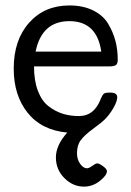

<svg xmlns="http://www.w3.org/2000/svg" viewBox="-20 -486 484 711"><path d="M30.8 -231.9Q30.8 -337.9 87.9 -401.9Q145 -465.8 236.8 -465.8Q287.6 -465.8 324.7 -447.5Q361.8 -429.2 380.4 -398.2Q398.9 -367.2 407.5 -334.5Q416 -301.8 416 -265.1Q416 -249 408.4 -244.6Q400.9 -240.2 387.2 -240.2H106Q106 -187 120.4 -149.4Q134.8 -111.8 159.9 -92.5Q185.1 -73.2 212.6 -64.7Q240.2 -56.2 272 -56.2Q330.1 -56.2 354 -122.1Q359.9 -135.3 365 -139.2Q370.1 -143.1 384.8 -143.1H389.2Q414.1 -143.1 414.1 -126Q414.1 -110.8 400.1 -86.4Q386.2 -62 369.1 -44.9Q356 -31.7 324.5 -8.8Q293 14.2 279.1 33Q265.1 51.8 265.1 81.1Q265.1 105 277.1 121.1Q289.1 137.2 301.8 137.2Q309.6 137.2 321.8 128.2Q334 119.1 339.8 119.1Q347.7 119.1 361.8 129.6Q376 140.1 376 147.9Q376 163.1 349.6 184.1Q323.2 205.1 291 205.1Q250 205.1 218.5 173.6Q187 142.1 187 96.9Q187 51.8 229 4.9Q133.8 -3.9 82.3 -68.4Q30.8 -132.8 30.8 -231.9ZM111.8 -294.9H355Q338.9 -407.7 236.8 -407.7Q134.8 -407.7 111.8 -294.9Z"/></svg>

Font: CMU Concrete
Style: Roman
Weight: 500
Version: Version 0.7.0